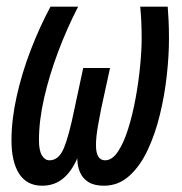

<svg xmlns="http://www.w3.org/2000/svg" viewBox="-20 -558 557 587"><path d="M108.9 9.8Q62.5 9.8 38.8 -26.4Q15.1 -62.5 15.1 -129.4Q15.1 -191.9 31 -263.4Q46.9 -335 74.2 -405.8Q101.6 -476.6 134.3 -537.6H218.8Q185.1 -472.2 158 -400.4Q130.9 -328.6 115 -259Q99.1 -189.5 99.1 -129.4Q99.1 -97.7 108.2 -82.8Q117.2 -67.9 131.3 -67.9Q159.7 -67.9 175.3 -105.2Q190.9 -142.6 207.5 -224.6L234.4 -350.1H316.4L289.1 -224.6Q284.2 -198.7 280.5 -178.7Q276.9 -158.7 275.1 -143.1Q273.4 -127.4 273.4 -114.3Q273.4 -90.8 280.5 -79.3Q287.6 -67.9 301.3 -67.9Q322.8 -67.9 340.6 -94.5Q358.4 -121.1 371.8 -164.1Q385.3 -207 394.5 -257.3Q403.8 -307.6 408.4 -356Q413.1 -404.3 413.1 -439.9Q413.1 -469.7 411.9 -493.9Q410.6 -518.1 408.7 -537.6H492.7Q494.1 -520 495.4 -495.6Q496.6 -471.2 496.6 -439Q496.6 -388.2 490 -327.9Q483.4 -267.6 469 -208Q454.6 -148.4 431.4 -99.1Q408.2 -49.8 375 -20Q341.8 9.8 297.4 9.8Q268.1 9.8 250.2 -1.5Q232.4 -12.7 224.4 -31.7Q216.3 -50.8 216.3 -73.7Q198.2 -32.7 171.9 -11.5Q145.5 9.8 108.9 9.8Z"/></svg>

Font: Open Sans Condensed Medium
Style: Italic
Weight: 500
Width: 3
Italic angle: -12°
Designer: Monotype Design Team
Foundry: Monotype Imaging Inc.
Version: Version 3.000